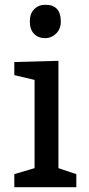

<svg xmlns="http://www.w3.org/2000/svg" viewBox="-20 -785 375 805"><path d="M170 -765Q235 -765 235 -695Q235 -663 215 -644Q195 -625 170 -625Q140 -625 122.5 -643.5Q105 -662 105 -695Q105 -728 123.5 -746.5Q142 -765 170 -765ZM300 -55V0H40V-55L125 -80V-450L40 -470V-525L225 -530V-80Z"/></svg>

Font: Bitter
Style: Regular
Weight: 400
Designer: Sol Matas
Foundry: Sol Matas
Version: Version 1.300;PS 001.300;hotconv 1.0.70;makeotf.lib2.5.58329